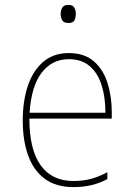

<svg xmlns="http://www.w3.org/2000/svg" viewBox="-20 -755 540 785"><path d="M280 10Q209 10 163 -24Q117 -58 95 -119.5Q73 -181 73 -262Q73 -341 93.5 -403Q114 -465 156 -501.5Q198 -538 261 -538Q325 -538 363.5 -504.5Q402 -471 419.5 -416Q437 -361 437 -296V-270H100Q100 -144 146 -79.5Q192 -15 280 -15Q319 -15 351.5 -23.5Q384 -32 419 -51V-23Q390 -7 355.5 1.5Q321 10 280 10ZM411 -294Q411 -357 395.5 -406.5Q380 -456 347 -484.5Q314 -513 261 -513Q193 -513 150.5 -458Q108 -403 101 -294ZM260 -661Q241 -661 234.5 -672Q228 -683 228 -698Q228 -712 234.5 -723.5Q241 -735 260 -735Q278 -735 284 -723.5Q290 -712 290 -698Q290 -685 285 -673Q280 -661 260 -661Z"/></svg>

Font: Noto Sans Mono ExtraCondensed Thin
Style: Regular
Weight: 100
Width: 2
Designer: Monotype Design Team
Foundry: Monotype Imaging Inc.
Version: Version 2.014; ttfautohint (v1.8.4.7-5d5b)